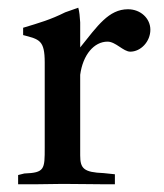

<svg xmlns="http://www.w3.org/2000/svg" viewBox="-20 -478 425 498"><path d="M188 -420C187 -435 186 -448 183 -458L149 -446C111 -427 83 -419 40 -406V-387C82 -376 96 -374 96 -316V-95C96 -39 96 -30 43 -28L27 -24V0H69C96 0 117 -1 143 -1C185 -1 219 0 255 0H278V-26L249 -29C197 -31 188 -41 188 -75V-94V-284C195 -336 224 -370 259 -370C280 -370 300 -344 318 -344C345 -344 370 -370 370 -401C370 -430 345 -454 312 -454C262 -454 233 -411 188 -355Z"/></svg>

Font: Sibila
Style: Regular
Weight: 400
Designer: Stefan Peev
Foundry: Context Ltd
Version: Version 1.000